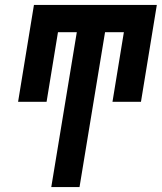

<svg xmlns="http://www.w3.org/2000/svg" viewBox="-20 -755 653 775"><path d="M301 0H187L290 -625H214L168 -344H53L117 -735H613L549 -344H434L480 -625H404Z"/></svg>

Font: Iosevka Extrabold Extended
Style: Italic
Weight: 800
Width: 7
Italic angle: -9°
Monospace: yes
Designer: Belleve Invis
Foundry: Belleve Invis
Version: Version 32.5.0; ttfautohint (v1.8.4)